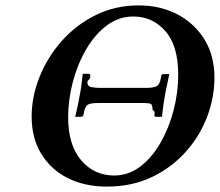

<svg xmlns="http://www.w3.org/2000/svg" viewBox="-20 -678 813 710"><path d="M375 12Q294 12 231.5 -19Q169 -50 133 -108.5Q97 -167 97 -247Q97 -320 126 -393Q155 -466 208 -526Q261 -586 333.5 -622Q406 -658 493 -658Q572 -658 635 -625.5Q698 -593 735.5 -533Q773 -473 773 -391Q773 -317 745.5 -245Q718 -173 665.5 -115Q613 -57 540 -22.5Q467 12 375 12ZM473 -617Q419 -617 374.5 -583.5Q330 -550 298 -494.5Q266 -439 249 -373.5Q232 -308 232 -245Q232 -142 280 -85.5Q328 -29 402 -29Q455 -29 498.5 -62Q542 -95 573.5 -150Q605 -205 622 -270.5Q639 -336 639 -402Q639 -509 591.5 -563Q544 -617 473 -617ZM522 -353Q546 -353 558.5 -359Q571 -365 575 -390L576 -396Q577 -404 584 -404H606Q606 -404 603.5 -392Q601 -380 597.5 -363Q594 -346 591 -332Q588 -315 585 -295Q582 -275 580.5 -260.5Q579 -246 579 -246H557Q556 -246 553 -247.5Q550 -249 551 -254L552 -261Q553 -265 548.5 -268Q544 -271 544 -273Q544 -290 538 -293.5Q532 -297 513 -297H342Q317 -297 306 -291.5Q295 -286 290 -261L289 -254Q286 -246 280 -246H258Q258 -246 261.5 -260.5Q265 -275 269 -295Q273 -315 276 -332Q279 -346 281 -363Q283 -380 284.5 -392.5Q286 -405 286 -405H308Q313 -404 313.5 -401.5Q314 -399 314 -397L313 -390Q312 -386 307.5 -382Q303 -378 303 -375Q303 -359 317 -356Q331 -353 352 -353Z"/></svg>

Font: Libertinus Serif Semibold Italic
Style: Regular
Weight: 600
Italic angle: -11.5°
Designer: Philipp H. Poll, Khaled Hosny
Foundry: Caleb Maclennan
Version: Version 7.051;RELEASE